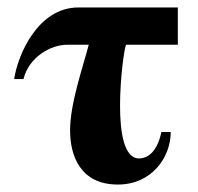

<svg xmlns="http://www.w3.org/2000/svg" viewBox="-20 -481 532 515"><path d="M218 -361C202 -299 168 -204 168 -131C168 -64 195 14 296 14C388 14 438 -60 438 -127H413C400 -66 370 -56 353 -56C313 -56 302 -125 302 -197C302 -271 313 -349 318 -361H457V-461H190C83 -461 28 -336 18 -269H43C58 -329 117 -361 160 -361Z"/></svg>

Font: XITS
Style: Bold
Weight: 700
Designer: MicroPress Inc., with final additions and corrections provided by Coen Hoffman, Elsevier (retired)
Version: Version 1.302